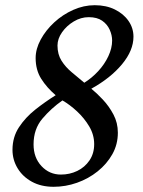

<svg xmlns="http://www.w3.org/2000/svg" viewBox="-20 -705 548 738"><path d="M28 -129Q28 -178 53 -216Q78 -254 116 -284Q154 -314 194 -339Q160 -368 138.5 -402Q117 -436 117 -482Q117 -517 136.5 -553Q156 -589 188.5 -619Q221 -649 261.5 -667Q302 -685 344 -685Q388 -685 421.5 -668.5Q455 -652 474 -624.5Q493 -597 493 -564Q493 -511 449 -458Q405 -405 331 -364Q351 -348 375 -322.5Q399 -297 416 -265Q433 -233 433 -195Q433 -150 412 -112.5Q391 -75 355.5 -46.5Q320 -18 276 -2.5Q232 13 186 13Q138 13 102.5 -6.5Q67 -26 47.5 -58.5Q28 -91 28 -129ZM321 -639Q291 -639 263.5 -622.5Q236 -606 218.5 -581Q201 -556 201 -530Q201 -496 216.5 -471.5Q232 -447 255.5 -427.5Q279 -408 304 -387Q333 -405 357.5 -431.5Q382 -458 396.5 -489Q411 -520 411 -549Q411 -570 401.5 -591Q392 -612 372.5 -625.5Q353 -639 321 -639ZM214 -34Q248 -34 277 -48Q306 -62 324 -88.5Q342 -115 342 -151Q342 -187 323 -219Q304 -251 276 -277Q248 -303 220 -319Q177 -289 143 -249Q109 -209 109 -150Q109 -99 139.5 -66.5Q170 -34 214 -34Z"/></svg>

Font: Sedan
Style: Italic
Weight: 400
Italic angle: -13.8°
Designer: Sebastian Salazar
Foundry: Sebastian Salazar
Version: Version 1.100; ttfautohint (v1.8.4.7-5d5b)